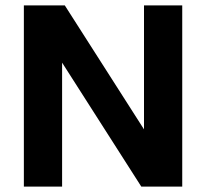

<svg xmlns="http://www.w3.org/2000/svg" viewBox="-20 -688 760 708"><path d="M652 0H501L209 -457V0H68V-668H219L511 -211V-668H652Z"/></svg>

Font: Gantari
Style: Bold
Weight: 700
Designer: Anugrah Pasau
Foundry: Lafontype
Version: Version 1.000